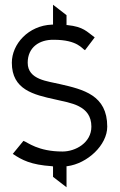

<svg xmlns="http://www.w3.org/2000/svg" viewBox="-20 -693 505 811"><path d="M213 -273C276 -258 366 -249 366 -158C366 -90 299 -53 244 -53C140 -53 97 -92 79 -98L34 -43C73 -17 110 3 199 9L204 10V54L261 98V9H264C349 -2 433 -80 433 -158C433 -291 333 -315 232 -338C184 -350 97 -355 97 -428C97 -493 146 -526 207 -525C309 -525 327 -486 339 -481L380 -535C347 -559 333 -580 265 -587H261V-629L204 -673V-589H199C100 -585 30 -507 30 -428C30 -314 122 -293 213 -273Z"/></svg>

Font: Charger Pro
Style: LitNar
Weight: 300
Designer: Jasper
Foundry: Cannot Into Space Fonts
Version: Version 1.09